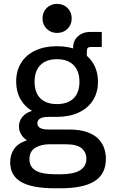

<svg xmlns="http://www.w3.org/2000/svg" viewBox="-20 -781 602 1003"><path d="M268.1 202.6Q147.5 202.6 90.3 169.4Q33.2 136.2 33.2 66.9Q33.2 26.9 53.7 -2.9Q74.2 -32.7 120.6 -48.3Q102.1 -60.1 90.6 -78.6Q79.1 -97.2 79.1 -120.1Q79.1 -148.4 96.7 -170.2Q114.3 -191.9 147 -201.7Q107.9 -225.1 86.2 -264.2Q64.5 -303.2 64.5 -354.5Q64.5 -411.1 90.3 -452.6Q116.2 -494.1 164.1 -516.8Q211.9 -539.6 277.3 -539.6Q342.8 -539.6 390.9 -516.8Q439 -494.1 465.3 -452.4Q491.7 -410.6 491.7 -353.5Q491.7 -297.4 465.3 -256.3Q439 -215.3 390.6 -192.9Q342.3 -170.4 275.9 -170.4H233.4Q175.3 -170.4 175.3 -136.7Q175.3 -104.5 231.9 -104.5H337.9Q397.9 -104.5 436 -90.6Q474.1 -76.7 495.4 -54Q516.6 -31.2 524.9 -4.4Q533.2 22.5 533.2 48.8Q533.2 127 475.1 164.8Q417 202.6 295.4 202.6ZM269 129.4H295.9Q431.2 129.4 431.2 48.3Q431.2 15.1 407 -6.1Q382.8 -27.3 323.2 -27.3H238.3Q194.8 -27.3 164.3 -9Q133.8 9.3 133.8 51.3Q133.8 90.8 166.7 110.1Q199.7 129.4 269 129.4ZM277.3 -237.3Q334 -237.3 364.5 -267.3Q395 -297.4 395 -353.5Q395 -409.7 364.5 -440.7Q334 -471.7 277.3 -471.7Q221.2 -471.7 190.9 -440.9Q160.6 -410.2 160.6 -353.5Q160.6 -297.4 190.9 -267.3Q221.2 -237.3 277.3 -237.3ZM361.8 -478.5V-531.2Q361.8 -568.8 387.5 -591.6Q413.1 -614.3 451.7 -614.3H511.7V-535.6H458Q442.9 -535.6 438.2 -530.3Q433.6 -524.9 433.6 -508.8V-478.5ZM278.3 -608.9Q245.6 -608.9 223.9 -630.6Q202.1 -652.3 202.1 -684.6Q202.1 -717.8 223.9 -739.3Q245.6 -760.7 278.3 -760.7Q311 -760.7 332.8 -739.3Q354.5 -717.8 354.5 -684.6Q354.5 -652.3 332.8 -630.6Q311 -608.9 278.3 -608.9Z"/></svg>

Font: Schibsted Grotesk Medium
Style: Regular
Weight: 500
Designer: Bakken & Baeck AS, Henrik Kongsvoll
Foundry: Schibsted ASA
Version: Version 1.100;gftools[0.9.25]